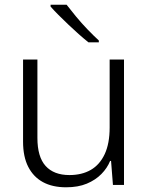

<svg xmlns="http://www.w3.org/2000/svg" viewBox="-20 -786 634 816"><path d="M507 -533V0H460L452 -102H448Q436 -72 411 -46.5Q386 -21 349 -5.5Q312 10 261 10Q203 10 162.5 -12Q122 -34 100 -77Q78 -120 78 -184V-533H139V-200Q139 -119 174 -80.5Q209 -42 275 -42Q328 -42 366 -64Q404 -86 425 -131Q446 -176 446 -244V-533ZM263 -766Q279 -745 302.5 -716.5Q326 -688 352.5 -660.5Q379 -633 400 -614V-606H356Q336 -622 314 -641.5Q292 -661 270 -682Q248 -703 228.5 -722.5Q209 -742 195 -758V-766Z"/></svg>

Font: Noto Sans Hebrew Thin Light
Style: Regular
Weight: 300
Version: Version 3.001